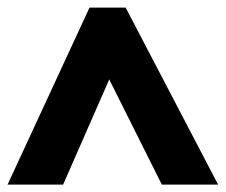

<svg xmlns="http://www.w3.org/2000/svg" viewBox="-40 -738 597 508"><path d="M537.1 -249.5H388.2L249 -527.8L127 -249.5H-20L196.8 -717.8H292.5Z"/></svg>

Font: Open Sans Hebrew Condensed Extra Bold
Style: Regular
Weight: 800
Width: 3
Foundry: Ascender Corporation, Yanek Iontef
Version: Version 2.001;PS 002.001;hotconv 1.0.70;makeotf.lib2.5.58329